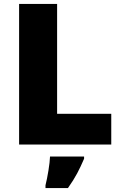

<svg xmlns="http://www.w3.org/2000/svg" viewBox="-20 -734 622 975"><path d="M77 0V-714H270V-156H545V0ZM407 72Q390 112 372 146Q354 180 325 221H211V207Q219 175 226 132Q233 89 234 61H407Z"/></svg>

Font: Noto Sans Khmer UI Black
Style: Regular
Weight: 900
Designer: Danh Hong and the Monotype Design Team
Foundry: Monotype Imaging Inc.
Version: Version 2.002; ttfautohint (v1.8.4.7-5d5b)